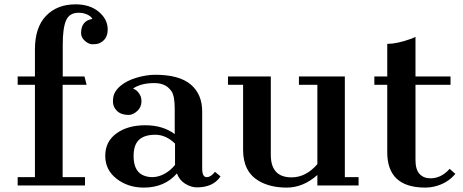

<svg xmlns="http://www.w3.org/2000/svg" viewBox="-20 -850 2124 880"><path d="M351.6 -698.2Q351.6 -754.9 403.3 -763.2Q397.9 -774.9 380.1 -783.2Q362.3 -791.5 339.8 -791.5Q297.9 -791.5 282.7 -756.1Q267.6 -720.7 267.6 -647V-499.5H367.2L377 -461.4H267.1V-38.1H369.6V0H61V-38.1H140.1V-461.4H61V-499.5H140.1V-623Q140.1 -724.6 190.9 -777.3Q241.7 -830.1 326.2 -830.1Q392.1 -830.1 432.9 -795.9Q473.6 -761.7 473.6 -714.8Q473.6 -668 434.1 -651.4Q422.9 -647 404.8 -647Q386.7 -647 369.1 -662.6Q351.6 -678.2 351.6 -698.2Z M791 -55.2Q734.4 9.8 639.2 9.8Q566.9 9.8 514.6 -30.5Q462.4 -70.8 462.4 -136Q462.4 -201.2 513.7 -238.5Q564.9 -275.9 645.8 -275.9Q726.6 -275.9 780.8 -235.4V-351.6Q780.8 -410.6 766.1 -431.6Q751.5 -452.6 731.7 -460.9Q711.9 -469.2 688 -469.2Q650.4 -469.2 624.5 -460.7Q598.6 -452.1 589.8 -443.4Q612.3 -436.5 624.5 -409.2Q628.4 -399.4 628.4 -385.7Q628.4 -358.9 608.9 -341.1Q589.4 -323.2 569.8 -323.2Q535.6 -323.2 516.6 -341.3Q497.6 -359.4 497.6 -384.8Q497.6 -410.2 506.8 -426.5Q516.1 -442.9 531.7 -456.1Q561.5 -481 606.7 -494.1Q651.9 -507.3 691.4 -507.3Q801.3 -507.3 854 -462.9Q906.7 -418.5 906.7 -338.9V-78.6Q906.7 -38.1 926.8 -38.1Q946.8 -38.1 965.3 -62.5L990.7 -41.5Q957.5 8.8 882.3 8.8Q856 8.8 828.9 -7.8Q801.8 -24.4 791 -55.2ZM782.2 -191.9Q740.7 -232.4 691.4 -232.4Q642.1 -232.4 617.2 -209.2Q592.3 -186 592.3 -134.8Q592.3 -59.1 645.5 -43Q660.6 -38.1 676.3 -38.1Q720.7 -38.1 761.2 -72.3Q772.9 -82.5 782.2 -94.2Z M1434.6 -47.9Q1369.6 9.8 1294.2 9.8Q1218.8 9.8 1166.5 -20.5Q1094.2 -63 1094.2 -162.6V-461.4H1024.9V-499.5H1221.2V-140.1Q1221.2 -37.1 1316.4 -37.1Q1382.3 -37.1 1434.6 -97.7V-461.4H1350.1V-499.5H1560.5V-38.1H1623.5V0H1434.6Z M1929.2 9.8Q1754.9 9.8 1754.9 -152.3V-461.4H1695.8V-499.5H1754.9V-648.9Q1799.3 -648.9 1863.3 -671.9Q1877.9 -677.2 1884.3 -681.2V-499.5H2044.9V-461.4H1884.3V-117.2Q1884.3 -72.3 1903.1 -52.5Q1921.9 -32.7 1953.1 -32.7Q2002 -32.7 2041 -76.2L2066.9 -53.2Q2031.7 -9.8 1971.2 4.9Q1951.2 9.8 1929.2 9.8Z"/></svg>

Font: Cantata One
Style: Regular
Weight: 400
Designer: Joana Maria Correia da Silva
Foundry: Joana Maria Correia da Silva
Version: Version 1.002